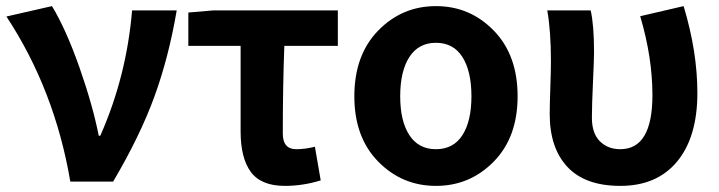

<svg xmlns="http://www.w3.org/2000/svg" viewBox="-20 -594 2353 628"><path d="M210 0Q159 -300 1 -540L150 -574Q196 -498 239.5 -374.5Q283 -251 303 -150H308Q394 -344 412 -560H558Q532 -407 485 -278Q438 -149 350 0Z M912 14Q834 14 800.5 -31.5Q767 -77 767 -164V-444H596V-553L678 -560H1085V-444H910Q905 -313 905 -157Q905 -106 949 -106Q978 -106 1010 -114L1029 -4Q971 14 912 14Z M1139 -279Q1139 -414 1217 -494Q1295 -574 1406 -574Q1517 -574 1595 -494Q1673 -414 1673 -279Q1673 -145 1595 -65.5Q1517 14 1406 14Q1295 14 1217 -65.5Q1139 -145 1139 -279ZM1522 -279Q1522 -361 1492.5 -407.5Q1463 -454 1406 -454Q1349 -454 1319 -407.5Q1289 -361 1289 -279Q1289 -198 1319 -152Q1349 -106 1406 -106Q1463 -106 1492.5 -152Q1522 -198 1522 -279Z M2009 14Q1894 14 1836 -48Q1778 -110 1778 -221Q1778 -249 1780 -306.5Q1782 -364 1782 -393Q1782 -493 1770 -560H1912Q1923 -512 1923 -423Q1923 -401 1919.5 -324.5Q1916 -248 1916 -209Q1916 -158 1942 -132Q1968 -106 2009 -106Q2114 -106 2114 -283Q2114 -406 2074 -541L2216 -574Q2261 -425 2261 -290Q2261 -146 2195 -66Q2129 14 2009 14Z"/></svg>

Font: Noto Sans Korean Bold
Style: Bold
Weight: 700
Designer: Ryoko NISHIZUKA  (kana & ideographs); Paul D. Hunt (Latin, Greek & Cyrillic); Wenlong ZHANG  (bopomofo); Sandoll Communi
Foundry: Adobe Systems Incorporated
Version: Version 1.000;PS 1;hotconv 1.0.78;makeotf.lib2.5.61930